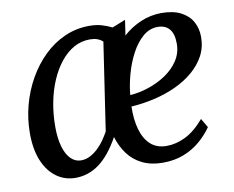

<svg xmlns="http://www.w3.org/2000/svg" viewBox="-67 -652 913 750"><g transform="rotate(-10 389.0 -277.5)"><path d="M472.5 -564.5 463.5 -504Q496 -533 534.5 -549.2Q573 -565.5 615 -566Q663.5 -566 694 -550Q724.5 -534 739 -507.2Q753.5 -480.5 753.5 -447.5Q753.5 -406.5 735.8 -373.2Q718 -340 687.2 -313.8Q656.5 -287.5 616.2 -269Q576 -250.5 530.5 -240Q485 -229.5 438.5 -226.5Q437 -174.5 448.5 -134.8Q460 -95 484.5 -73Q509 -51 548 -51Q585 -51 622.8 -69.5Q660.5 -88 697.5 -131.5L718.5 -95.5Q699 -67 670.5 -42.5Q642 -18 604.8 -3.5Q567.5 11 522 11Q475.5 11 441 -5.8Q406.5 -22.5 384.2 -52.5Q362 -82.5 350.5 -121Q332 -87.5 312 -62.8Q292 -38 270.5 -22Q249 -6 225.2 2Q201.5 10 175.5 10Q133.5 10 100.5 -13.8Q67.5 -37.5 48.5 -82.5Q29.5 -127.5 29.5 -192Q29.5 -249 44 -303.2Q58.5 -357.5 85.5 -405Q112.5 -452.5 149.8 -488.8Q187 -525 232.8 -545.2Q278.5 -565.5 330.5 -565.5Q358.5 -565.5 380 -559Q401.5 -552.5 419.5 -543.5ZM322.5 -148 374.5 -495.5Q364.5 -504.5 352 -508.8Q339.5 -513 323.5 -513Q289.5 -513 260.2 -496.8Q231 -480.5 207.2 -451Q183.5 -421.5 166.5 -382.2Q149.5 -343 140.5 -296.5Q131.5 -250 131.5 -199.5Q131.5 -153.5 141.2 -120.5Q151 -87.5 168.5 -70.5Q186 -53.5 208.5 -53.5Q227 -53.5 243.8 -62Q260.5 -70.5 275.2 -84.2Q290 -98 301.8 -114.8Q313.5 -131.5 322.5 -148ZM593 -515Q560 -515 533.5 -491.8Q507 -468.5 487.5 -431.5Q468 -394.5 456.5 -352.2Q445 -310 441.5 -271.5Q476.5 -273.5 514 -285.8Q551.5 -298 583.8 -319.5Q616 -341 635.8 -371Q655.5 -401 655.5 -438Q655.5 -477 639.2 -496Q623 -515 593 -515Z"/></g></svg>

Font: Merriweather 24pt SemiCondensed
Style: Italic
Weight: 400
Width: 4
Italic angle: -7.8°
Designer: Eben Sorkin
Foundry: Eben Sorkin
Version: Version 2.101